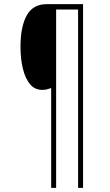

<svg xmlns="http://www.w3.org/2000/svg" viewBox="-20 -873 530 927"><path d="M381 34H357V-827H251V34H227V-448Q216 -444 206.5 -441.5Q197 -439 184 -439Q148 -439 125 -466.5Q102 -494 90.5 -541.5Q79 -589 79 -648Q79 -744 109 -798.5Q139 -853 206 -853H381Z"/></svg>

Font: Noto Sans Kannada UI Condensed Thin
Style: Regular
Weight: 100
Width: 3
Designer: Jelle Bosma - Monotype Design Team
Foundry: Monotype Imaging Inc.
Version: Version 2.005; ttfautohint (v1.8.4.7-5d5b)